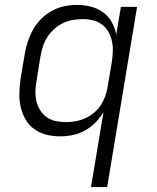

<svg xmlns="http://www.w3.org/2000/svg" viewBox="-20 -548 640 783"><path d="M351 215 402 -90Q388 -67 368.5 -47.5Q349 -28 325 -15Q301 -2 275.5 3Q250 8 225 8Q195 8 168 1Q141 -6 119 -22Q97 -38 83.5 -62Q70 -86 64 -113.5Q58 -141 59 -170Q60 -199 64 -228L81 -328Q85 -353 93.5 -378.5Q102 -404 115 -427.5Q128 -451 148 -471Q168 -491 192 -504Q216 -517 242 -522.5Q268 -528 293 -528Q323 -528 350.5 -521Q378 -514 400 -498Q422 -482 435.5 -458Q449 -434 454 -407L473 -520H539L417 215ZM248 -50Q268 -50 288 -53.5Q308 -57 327 -65.5Q346 -74 363 -88Q380 -102 391 -119Q402 -136 409 -155.5Q416 -175 419 -195L436 -295Q439 -316 440 -338Q441 -360 436.5 -380Q432 -400 422 -418Q412 -436 396 -448Q380 -460 359.5 -465Q339 -470 318 -470Q298 -470 277 -466.5Q256 -463 236.5 -453.5Q217 -444 200.5 -429Q184 -414 172.5 -396Q161 -378 155 -358.5Q149 -339 145 -318L129 -218Q125 -197 124.5 -176Q124 -155 128.5 -135.5Q133 -116 143.5 -99Q154 -82 170 -70.5Q186 -59 206.5 -54.5Q227 -50 248 -50Z"/></svg>

Font: Iosevka Aile Light Oblique
Style: Regular
Weight: 300
Italic angle: -9°
Designer: Belleve Invis
Foundry: Belleve Invis
Version: Version 31.1.0; ttfautohint (v1.8.4)